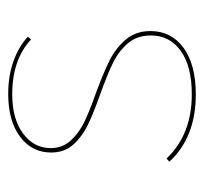

<svg xmlns="http://www.w3.org/2000/svg" viewBox="-35 -468 508 479"><g transform="rotate(-90 219.5 -229.0)"><path d="M222 -234Q174 -251 145.5 -265Q117 -279 97.5 -301Q78 -323 78 -356Q78 -404 117.5 -433.5Q157 -463 224 -463Q269 -463 305.5 -450Q342 -437 367 -414L360 -406Q310 -453 223 -453Q162 -453 125.5 -426Q89 -399 89 -357Q89 -328 107.5 -307.5Q126 -287 153.5 -273.5Q181 -260 227 -244Q278 -225 308 -210Q338 -195 359.5 -170Q381 -145 381 -108Q381 -56 339 -25.5Q297 5 223 5Q116 5 55 -61L63 -68Q123 -5 223 -5Q293 -5 331.5 -32.5Q370 -60 370 -107Q370 -142 350 -165Q330 -188 301 -202Q272 -216 222 -234Z"/></g></svg>

Font: Ysabeau SC Hairline
Style: Regular
Weight: 100
Designer: Christian Thalmann (Catharsis Fonts)
Version: Version 0.003